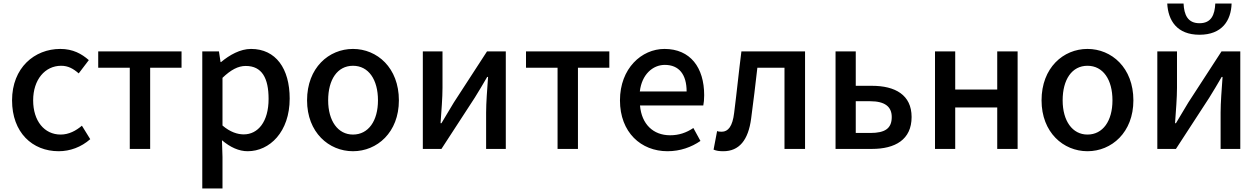

<svg xmlns="http://www.w3.org/2000/svg" viewBox="-20 -840 7102 1083"><path d="M311 13C375 13 438 -10 489 -55L442 -131C409 -103 369 -81 322 -81C230 -81 167 -158 167 -274C167 -391 234 -469 325 -469C364 -469 393 -453 424 -426L481 -501C441 -536 392 -564 320 -564C175 -564 48 -458 48 -274C48 -93 162 13 311 13Z M712 -458V0H827V-458H1004V-550H534V-458Z M1121 -550V223H1235V45L1232 -49C1279 -9 1328 13 1377 13C1501 13 1614 -96 1614 -284C1614 -453 1536 -564 1396 -564C1335 -564 1275 -530 1227 -490H1224L1215 -550ZM1355 -82C1320 -82 1278 -95 1235 -132V-401C1282 -446 1323 -468 1366 -468C1458 -468 1495 -399 1495 -282C1495 -153 1435 -82 1355 -82Z M1971 13C2107 13 2230 -93 2230 -274C2230 -458 2107 -564 1971 -564C1835 -564 1712 -458 1712 -274C1712 -93 1835 13 1971 13ZM1971 -81C1886 -81 1831 -158 1831 -274C1831 -391 1883 -469 1971 -469C2059 -469 2112 -391 2112 -274C2112 -158 2058 -81 1971 -81Z M2365 -550V0H2470L2658 -289C2678 -321 2708 -371 2728 -406H2733C2728 -334 2722 -262 2722 -205V0H2833V-550H2727L2540 -262C2521 -229 2489 -178 2470 -145H2465C2470 -217 2476 -288 2476 -345V-550Z M3125 -458V0H3240V-458H3417V-550H2947V-458Z M3745 13C3817 13 3880 -10 3931 -45L3891 -118C3851 -91 3809 -77 3760 -77C3664 -77 3599 -140 3590 -245H3947C3950 -260 3952 -279 3952 -303C3952 -459 3874 -564 3728 -564C3599 -564 3477 -454 3477 -274C3477 -93 3596 13 3745 13ZM3853 -324H3589C3600 -420 3662 -474 3730 -474C3810 -474 3853 -420 3853 -324Z M4060 13C4149 13 4201 -49 4217 -172C4230 -268 4241 -362 4252 -458H4405V0H4521V-550H4162C4147 -433 4136 -320 4121 -203C4112 -127 4087 -97 4051 -97C4039 -97 4030 -98 4025 -101L4005 4C4022 11 4037 13 4060 13Z M4693 -550V0H4898C5029 0 5122 -52 5122 -180C5122 -305 5029 -356 4898 -356H4807V-550ZM4889 -90H4807V-269H4889C4970 -269 5010 -239 5010 -180C5010 -116 4973 -90 4889 -90Z M5254 -550V0H5368V-234H5605V0H5720V-550H5605V-335H5368V-550Z M6114 13C6250 13 6373 -93 6373 -274C6373 -458 6250 -564 6114 -564C5978 -564 5855 -458 5855 -274C5855 -93 5978 13 6114 13ZM6114 -81C6029 -81 5974 -158 5974 -274C5974 -391 6026 -469 6114 -469C6202 -469 6255 -391 6255 -274C6255 -158 6201 -81 6114 -81Z M6746 -644C6873 -644 6924 -724 6927 -820H6835C6832 -757 6813 -709 6746 -709C6679 -709 6659 -757 6656 -820H6564C6569 -724 6619 -644 6746 -644ZM6508 -550V0H6613L6801 -289C6821 -321 6851 -371 6871 -406H6876C6871 -334 6865 -262 6865 -205V0H6976V-550H6870L6683 -262C6664 -229 6632 -178 6613 -145H6608C6613 -217 6619 -288 6619 -345V-550Z"/></svg>

Font: Spoqa Han Sans Neo Medium
Style: Regular
Weight: 500
Designer: [Spoqa Han Sans Neo] Dong-huui Kim ___ Younghwa Kang ___ Yujin Lee ___ [Noto Sans] Ryoko NISHIZUKA ____ (kana & ideograp
Foundry: Spoqa (http://www.spoqa-han-sans.com)
Version: Version 1.100;hotconv 1.0.109;makeotfexe 2.5.65596